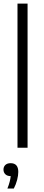

<svg xmlns="http://www.w3.org/2000/svg" viewBox="-24 -828 249 1076"><path d="M74 0V-808H130.5V0ZM17.5 228.5Q26 207.5 30.2 190.8Q34.5 174 36 159Q17 159 6.2 148.8Q-4.5 138.5 -4.5 122.5Q-4.5 106.5 6 96.5Q16.5 86.5 35.5 86.5Q78.5 86.5 78.5 135.5Q78.5 155 72 180.2Q65.5 205.5 53.5 228.5Z"/></svg>

Font: Encode Sans Semi Condensed Light
Style: Regular
Weight: 300
Width: 4
Designer: Multiple Designers
Foundry: Impallari Type
Version: Version 3.000; ttfautohint (v1.8.3) -l 8 -r 50 -G 200 -x 14 